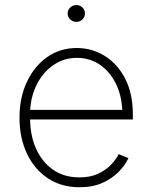

<svg xmlns="http://www.w3.org/2000/svg" viewBox="-20 -748 615 779"><path d="M302.2 11.7Q228.5 11.7 173.8 -24.9Q119.1 -61.5 89.1 -125.2Q59.1 -189 59.1 -270.5Q59.1 -352.1 89.1 -415.8Q119.1 -479.5 171.4 -516.4Q223.6 -553.2 291.5 -553.2Q353 -553.2 404.8 -521.2Q456.5 -489.3 487.8 -429Q519 -368.7 519 -283.7V-263.2H102.1Q103 -195.8 127.2 -142.8Q151.4 -89.8 195.8 -59.1Q240.2 -28.3 302.2 -28.3Q347.2 -28.3 378.9 -43.5Q410.6 -58.6 431.2 -80.6Q451.7 -102.5 461.4 -122.6L501 -106.4Q488.8 -79.1 462.4 -51.8Q436 -24.4 396.2 -6.3Q356.4 11.7 302.2 11.7ZM102.5 -302.2H476.1Q473.1 -362.3 449.5 -409.9Q425.8 -457.5 385.3 -485.4Q344.7 -513.2 291.5 -513.2Q239.7 -513.2 198.2 -485.1Q156.7 -457 131.3 -409.2Q106 -361.3 102.5 -302.2ZM289.6 -659.2Q275.4 -659.2 264.9 -669.2Q254.4 -679.2 254.4 -693.4Q254.4 -707.5 264.9 -717.5Q275.4 -727.5 289.6 -727.5Q304.2 -727.5 314.5 -717.5Q324.7 -707.5 324.7 -693.4Q324.7 -679.2 314.5 -669.2Q304.2 -659.2 289.6 -659.2Z"/></svg>

Font: Inter Extra Light
Style: Regular
Weight: 200
Designer: Rasmus Andersson
Foundry: rsms
Version: Version 4.000;git-3c8e0fc